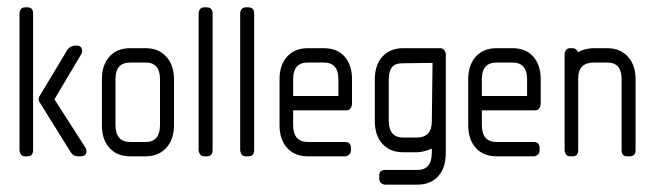

<svg xmlns="http://www.w3.org/2000/svg" viewBox="-20 -425 1781 522"><path d="M200 0H192Q180 0 173 -10L89 -145Q81 -155 89 -166L164 -291Q168 -296 174 -298.5Q180 -301 183 -301H189Q200 -301 202.5 -292Q205 -283 201 -278L128 -155L212 -24Q217 -16 214 -8Q211 0 200 0ZM55 0H48Q40 0 36.5 -6Q33 -12 33 -17V-388Q33 -394 36.5 -399.5Q40 -405 48 -405H55Q70 -405 70 -388V-17Q70 0 55 0Z M376 0H334Q298 0 277.5 -23Q257 -46 257 -84V-210Q257 -248 277.5 -271Q298 -294 334 -294H376Q411 -294 432 -271Q453 -248 453 -210V-84Q453 -46 432 -23Q411 0 376 0ZM415 -210Q415 -255 376 -255H334Q294 -255 294 -210V-85Q294 -39 334 -39H376Q415 -39 415 -85Z M542 0H535Q527 0 523.5 -6Q520 -12 520 -17V-388Q520 -394 523.5 -399.5Q527 -405 535 -405H542Q558 -405 558 -388V-17Q558 0 542 0Z M655 0H648Q640 0 636.5 -6Q633 -12 633 -17V-388Q633 -394 636.5 -399.5Q640 -405 648 -405H655Q671 -405 671 -388V-17Q671 0 655 0Z M922 -125H777V-85Q777 -39 817 -39H918Q934 -39 934 -23V-16Q934 -8 928.5 -4Q923 0 918 0H817Q781 0 760.5 -23Q740 -46 740 -84V-210Q740 -248 760.5 -271Q781 -294 817 -294H860Q897 -294 917 -271Q937 -248 937 -210V-143Q937 -137 933.5 -131Q930 -125 922 -125ZM900 -210Q900 -255 860 -255H817Q777 -255 777 -210V-164H900Z M1115 77H1027Q1022 77 1016.5 73Q1011 69 1011 60V53Q1011 37 1027 37H1115Q1154 37 1154 -10V-21Q1131 -11 1112 -11H1076Q1041 -11 1020 -33.5Q999 -56 999 -97V-208Q999 -249 1020 -271.5Q1041 -294 1076 -294H1177Q1184 -294 1188 -288.5Q1192 -283 1192 -278V-9Q1192 32 1171 54.5Q1150 77 1115 77ZM1074 -253Q1054 -253 1045.5 -242Q1037 -231 1037 -208V-97Q1037 -51 1076 -51H1112Q1154 -51 1154 -95L1156 -254Z M1435 -125H1290V-85Q1290 -39 1330 -39H1431Q1447 -39 1447 -23V-16Q1447 -8 1441.5 -4Q1436 0 1431 0H1330Q1294 0 1273.5 -23Q1253 -46 1253 -84V-210Q1253 -248 1273.5 -271Q1294 -294 1330 -294H1373Q1410 -294 1430 -271Q1450 -248 1450 -210V-143Q1450 -137 1446.5 -131Q1443 -125 1435 -125ZM1413 -210Q1413 -255 1373 -255H1330Q1290 -255 1290 -210V-164H1413Z M1692 0H1685Q1670 0 1670 -17V-210Q1670 -255 1631 -255H1595Q1552 -255 1552 -212V-17Q1552 0 1537 0H1530Q1522 0 1518.5 -5.5Q1515 -11 1515 -17V-278Q1515 -283 1518.5 -288.5Q1522 -294 1530 -294H1537Q1546 -294 1552 -283Q1570 -294 1595 -294H1631Q1666 -294 1687 -271Q1708 -248 1708 -210V-17Q1708 0 1692 0Z"/></svg>

Font: Chathura
Style: Bold
Weight: 700
Designer: Appaji Ambarisha Darbha
Foundry: Aditya Fonts
Version: Version 1.001 2016